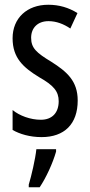

<svg xmlns="http://www.w3.org/2000/svg" viewBox="-20 -567 379 808"><path d="M307 -144C307 -226 262 -265 196 -307C133 -345 111 -365 111 -408C111 -450 139 -478 184 -478C217 -478 248 -466 276 -447L306 -512C269 -535 229 -547 183 -547C94 -547 33 -491 33 -406C33 -323 78 -283 145 -242C205 -208 227 -183 227 -141C227 -92 199 -63 152 -63C108 -63 62 -80 33 -104V-20C63 -3 105 10 155 10C251 10 307 -45 307 -144ZM216 71V61H133C129 101 112 174 101 210V221H147C174 181 202 120 216 71Z"/></svg>

Font: Noto Sans Gurmukhi UI ExtraCondensed
Style: Regular
Weight: 400
Width: 2
Designer: Jelle Bosma - Monotype Design Team
Foundry: Monotype Imaging Inc.
Version: Version 2.004